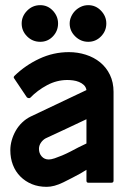

<svg xmlns="http://www.w3.org/2000/svg" viewBox="-20 -708 500 744"><path d="M420 -8Q420 0 412 0H322Q315 0 315 -8V-50L292 -36Q261 -19 225.5 -1.5Q190 16 161 16Q129 16 103.5 5.5Q78 -5 59 -24Q40 -43 30 -69Q20 -95 20 -126Q20 -145 25.5 -164.5Q31 -184 41 -201.5Q51 -219 65.5 -233Q80 -247 98 -256L315 -359Q313 -371 305 -378.5Q297 -386 286 -390.5Q275 -395 263 -396.5Q251 -398 241 -398Q200 -398 162.5 -378Q125 -358 97 -329Q94 -327 90 -328Q86 -329 84 -331L35 -404Q31 -409 36 -414Q78 -455 132.5 -480.5Q187 -506 247 -506Q281 -506 312.5 -496Q344 -486 368 -466.5Q392 -447 406 -418Q420 -389 420 -352ZM315 -246Q274 -227 235.5 -208.5Q197 -190 157 -172Q146 -166 138.5 -155Q131 -144 131 -131Q131 -114 141.5 -102Q152 -90 169 -90Q178 -90 191.5 -94.5Q205 -99 220.5 -105.5Q236 -112 252.5 -120.5Q269 -129 284 -137L315 -152ZM322 -546Q293 -546 271.5 -567Q250 -588 250 -617Q250 -631 256 -644Q262 -657 271.5 -666.5Q281 -676 294 -682Q307 -688 322 -688Q351 -688 371.5 -666.5Q392 -645 392 -617Q392 -588 371.5 -567Q351 -546 322 -546ZM136 -546Q106 -546 85 -567Q64 -588 64 -617Q64 -645 85 -666.5Q106 -688 136 -688Q165 -688 185 -666.5Q205 -645 205 -617Q205 -588 185 -567Q165 -546 136 -546Z"/></svg>

Font: RonaldsonGothic
Style: Regular
Weight: 400
Designer: Mr. Robertson for MacKellar, Smiths & Jordan Co. Philadelphia
Foundry: CAT-Fonts Peter Wiegel
Version: Version 1.000